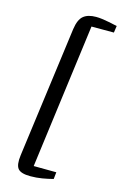

<svg xmlns="http://www.w3.org/2000/svg" viewBox="-147 -910 717 1130"><g transform="rotate(15 211.0 -345.0)"><path d="M159 157.5Q101.5 157.5 83.2 134.8Q65 112 73 53L179.5 -744.5Q188 -804 215 -826.2Q242 -848.5 291.5 -848.5Q308.5 -848.5 329.2 -845.8Q350 -843 370 -839Q390 -835 404.2 -831.8Q418.5 -828.5 422 -828L416 -786.5H279.5L163.5 94.5L301.5 95.5L297 137.5Q265 146 230.2 151.8Q195.5 157.5 159 157.5Z"/></g></svg>

Font: Merriweather 36pt Medium
Style: Italic
Weight: 500
Italic angle: -7.8°
Version: Version 2.101